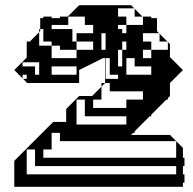

<svg xmlns="http://www.w3.org/2000/svg" viewBox="-20 -720 744 740"><path d="M435 -656H467V-624H531V-654L529 -656H499V-686L497 -688H435ZM467 -592V-624H435V-608H451V-592ZM627 -528V-558L625 -560H595V-590L593 -592H531V-560H563V-528ZM275 -528H339V-560H275V-592H339V-624H307V-656H243V-624H179V-608H259V-560H275ZM67 -480V-464H115V-432H131V-480ZM499 -208H493L485 -200H635L685 -150V-112H691V-80H685V-48H691V-16H685V0H35V-100L185 -250H235V-300L285 -350H335L371 -386V-400H385L371 -386V-336H339V-304H467V-336H531V-368H403V-400H385V-496H377L285 -450V-400H83V-402L69 -416H67V-418L53 -432H51V-434L35 -450L83 -498V-560H95L131 -596V-608H135V-600L131 -596V-544H179V-496H275V-528H211V-544H179V-560H147V-608H135V-650H147V-656H179V-650H211V-656H241L285 -700H485L497 -688H499V-686L529 -656H563V-650H585V-600L593 -592H595V-590L625 -560H627V-558L635 -550V-500L685 -450L635 -400V-350L627 -342V-336H621L563 -278V-272H557L499 -214ZM467 -560H451V-528H467ZM451 -480V-528H435V-480ZM371 -528H387V-592H371ZM563 -496V-528H531V-496ZM451 -480H435V-464H451ZM563 -432V-464H499V-496H467V-432ZM275 -432V-464H179V-432ZM387 -416H435V-432H403V-496H387ZM83 -432H67V-418L69 -416H83ZM467 -272H307V-336H275V-240H467ZM147 -144V-112H659V-176H211V-208H179V-144ZM659 -80H115V-144H83V-48H659Z"/></svg>

Font: Rubik Broken Fax
Style: Regular
Weight: 400
Designer: Hubert and Fischer, NaN
Foundry: Hubert and Fischer, NaN
Version: Version 2.201